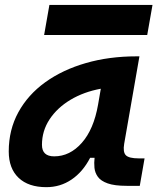

<svg xmlns="http://www.w3.org/2000/svg" viewBox="-20 -752 641 782"><path d="M168.9 10.3Q95.7 10.3 55.7 -27.8Q15.6 -65.9 15.6 -135.3Q15.6 -223.1 54.7 -294.7Q93.8 -366.2 164.3 -417Q234.9 -467.8 329.6 -495.1Q424.3 -522.5 535.6 -522.5H547.9L485.8 -166.5Q480 -132.3 492.7 -119.6Q505.4 -106.9 545.4 -106.9H568.8L549.3 4.9H496.1Q446.3 4.9 418.5 -5.1Q390.6 -15.1 378.7 -31.7Q366.7 -48.3 364.7 -68.6Q362.8 -88.9 365.2 -109.4H347.2Q317.4 -51.8 271.5 -20.8Q225.6 10.3 168.9 10.3ZM200.7 -115.2Q264.6 -115.2 313.2 -170.2Q361.8 -225.1 379.4 -325.7L390.6 -390.6Q321.3 -377.9 267.1 -345.5Q212.9 -313 181.9 -265.9Q150.9 -218.8 150.9 -162.1Q150.9 -115.2 200.7 -115.2ZM159.7 -609.4 181.2 -731.9H601.1L579.6 -609.4Z"/></svg>

Font: Cascadia Code PL
Style: Bold Italic
Weight: 700
Italic angle: -10°
Monospace: yes
Designer: Aaron Bell
Foundry: Saja Typeworks
Version: Version 2404.023; ttfautohint (v1.8.4)